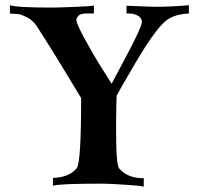

<svg xmlns="http://www.w3.org/2000/svg" viewBox="-20 -713 762 736"><path d="M704 -661Q649 -659 617.5 -634.5Q586 -610 536 -532Q523 -512 496 -466.5Q469 -421 448 -384Q427 -347 427 -346Q427 -344 426 -310Q425 -276 425 -241Q425 -206 425.5 -166.5Q426 -127 429 -99Q432 -71 438 -66Q471 -29 531 -30V3Q523 -1 459 -5Q395 -9 373 -9Q204 -9 183 -1V-31Q245 -33 274 -68Q291 -87 291 -337Q171 -537 120 -614Q105 -636 83 -647Q61 -658 50.5 -659Q40 -660 18 -661V-693Q43 -684 179 -684Q199 -684 265.5 -686.5Q332 -689 340 -692V-661Q337 -661 326 -661.5Q315 -662 309 -661.5Q303 -661 294.5 -659.5Q286 -658 281 -653Q276 -648 273 -640Q269 -630 302.5 -568Q336 -506 372 -449L408 -392L419 -413Q430 -434 446.5 -464.5Q463 -495 479.5 -527Q496 -559 508.5 -586Q521 -613 523 -623Q527 -641 510 -652Q493 -663 465 -661V-691Q555 -687 581 -687Q634 -687 704 -693Z"/></svg>

Font: GFS Artemisia
Style: Bold
Weight: 700
Designer: Designed by Takis Katsoulidis.
Foundry: Designed by Takis Katsoulidis.
Version: Version 1.0